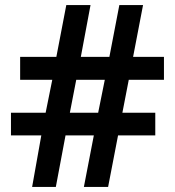

<svg xmlns="http://www.w3.org/2000/svg" viewBox="-20 -733 686 753"><path d="M485 -420 460 -291H589V-202H443L404 0H309L348 -202H237L199 0H106L142 -202H23V-291H159L185 -420H59V-510H201L240 -713H335L297 -510H409L448 -713H541L502 -510H623V-420ZM254 -291H365L391 -420H279Z"/></svg>

Font: Noto Sans Sora Sompeng Semi
Style: Bold
Weight: 700
Designer: Monotype Design Team. David Williams.
Foundry: Monotype Imaging Inc.
Version: Version 2.101; ttfautohint (v1.8.4.7-5d5b)